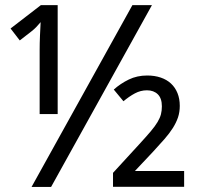

<svg xmlns="http://www.w3.org/2000/svg" viewBox="-20 -734 777 754"><path d="M140.6 -713.9H206.5V-286.1H135.7V-538.1Q135.7 -550.3 136 -564.9Q136.2 -579.6 137 -594.2Q137.7 -608.9 138.4 -622.6Q139.2 -636.2 139.6 -647Q132.8 -638.7 123.5 -628.9Q114.3 -619.1 103.5 -610.8L57.6 -575.2L21.5 -622.1ZM576.7 -713.9 180.7 0H104L500 -713.9ZM703.1 -0.5H423.8V-55.2L525.9 -166.5Q553.7 -196.8 571.3 -217.5Q588.9 -238.3 598.6 -254.6Q608.4 -271 612.1 -285.4Q615.7 -299.8 615.7 -316.4Q615.7 -348.1 599.6 -363.8Q583.5 -379.4 557.1 -379.4Q532.2 -379.4 509.5 -367.2Q486.8 -355 464.8 -336.4L426.8 -382.3Q453.1 -405.8 485.6 -421.6Q518.1 -437.5 558.1 -437.5Q587.4 -437.5 611.1 -429.4Q634.8 -421.4 651.4 -406Q668 -390.6 677 -368.4Q686 -346.2 686 -318.4Q686 -293.9 679 -272.9Q671.9 -252 658.7 -231.2Q645.5 -210.4 626.2 -188.2Q606.9 -166 582 -139.2L509.8 -62.5H703.1Z"/></svg>

Font: Droid Sans
Style: Regular
Weight: 400
Version: Version 1.00 build 113